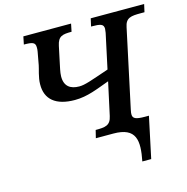

<svg xmlns="http://www.w3.org/2000/svg" viewBox="-129 -837 1142 1170"><g transform="rotate(-15 442.0 -252.0)"><path d="M736 -49H711C653 -49 635 -58 635 -84C635 -90 635 -97 639 -114L744 -605C755 -662 788 -665 850 -665H873L884 -714H547L536 -665H538C595 -665 615 -660 615 -630C615 -625 613 -616 612 -605L565 -386C448 -346 409 -331 373 -331C317 -331 280 -356 281 -419C281 -444 291 -482 295 -503L316 -602C328 -660 355 -665 413 -665L423 -714H122L112 -665H111C166 -665 184 -660 184 -628C184 -622 184 -609 182 -602L167 -520C164 -501 145 -449 145 -406C143 -310 206 -258 326 -258C406 -258 472 -288 550 -316L505 -109C493 -52 461 -49 399 -49H400L388 0H498C643 0 650 83 625 210H681Z"/></g></svg>

Font: Noto Serif Semi
Style: Italic
Weight: 600
Italic angle: -12°
Designer: Monotype Design Team
Foundry: Monotype Imaging Inc.
Version: Version 1.901